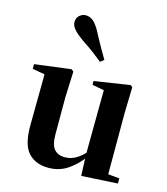

<svg xmlns="http://www.w3.org/2000/svg" viewBox="-127 -962 939 1077"><g transform="rotate(15 342.5 -423.5)"><path d="M254 17Q180 17 137.5 -29Q95 -75 96 -188L99 -501L130 -478L27 -497V-524L238 -551L251 -541L245 -391V-176Q245 -113 267 -88.5Q289 -64 328 -64Q370 -64 406.5 -90.5Q443 -117 471 -157L507 -103H454Q417 -51 367.5 -17Q318 17 254 17ZM445 13 440 -108V-111L443 -484L374 -497V-519L582 -551L593 -541L589 -391V-35L655 -29V1ZM402 -649 381 -632Q357 -652 328.5 -673.5Q300 -695 253 -726Q221 -749 203 -769.5Q185 -790 185 -811Q185 -836 201.5 -850Q218 -864 237 -864Q261 -864 279.5 -849Q298 -834 317 -801Q346 -746 365.5 -712Q385 -678 402 -649Z"/></g></svg>

Font: Noto Serif TC ExtraBold
Style: Regular
Weight: 800
Designer: Ryoko NISHIZUKA 西塚涼子 (kana & ideographs); Frank Grießhammer (Latin, Greek & Cyrillic); Wenlong ZHANG 张文龙 (bopomofo); San
Foundry: Adobe
Version: Version 2.002-H1;hotconv 1.1.0;makeotfexe 2.6.0